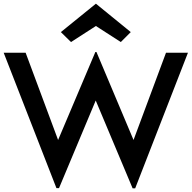

<svg xmlns="http://www.w3.org/2000/svg" viewBox="-28 -1021 1039 1041"><path d="M495 -739 696 -262 872 -735H991L705 0H691L491 -476L292 -1H278L-8 -735H111L287 -262L489 -739ZM357 -793 302 -847 492 -1001 681 -847 627 -793 492 -880Z"/></svg>

Font: Alata
Style: Regular
Weight: 400
Designer: Spyros Zevelakis, Eben Sorkin
Foundry: Spyros Zevelakis
Version: Version 1.005; ttfautohint (v1.8.4.7-5d5b)